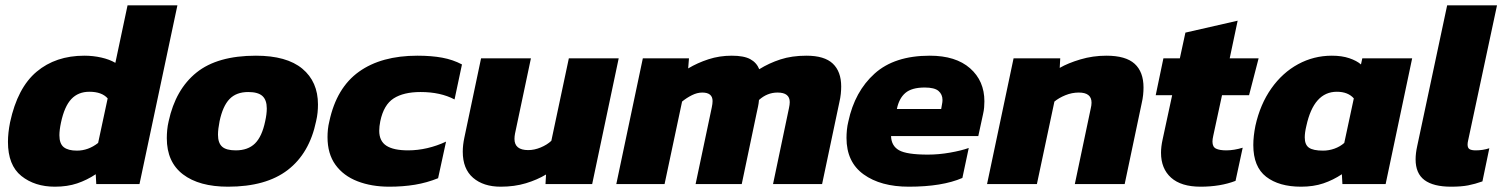

<svg xmlns="http://www.w3.org/2000/svg" viewBox="-20 -694 5665 724"><path d="M187 10Q111 10 60.5 -30.5Q10 -71 10 -159Q10 -176 12 -194.5Q14 -213 18 -233Q46 -363 118 -423.5Q190 -484 298 -484Q331 -484 362 -477Q393 -470 415 -457L461 -674H649L506 0H343L341 -37Q308 -15 271 -2.5Q234 10 187 10ZM270 -126Q313 -126 350 -155L386 -323Q364 -348 317 -348Q275 -348 249 -320.5Q223 -293 210 -232Q204 -204 204 -184Q204 -152 220.5 -139Q237 -126 270 -126Z M840 10Q731 10 670 -36.5Q609 -83 609 -173Q609 -188 610.5 -204Q612 -220 616 -237Q642 -357 721 -420.5Q800 -484 945 -484Q1061 -484 1120 -435Q1179 -386 1179 -300Q1179 -285 1177.5 -269.5Q1176 -254 1172 -237Q1147 -116 1065 -53Q983 10 840 10ZM869 -127Q915 -127 941.5 -153Q968 -179 980 -237Q986 -264 986 -285Q986 -317 969.5 -332Q953 -347 916 -347Q871 -347 845.5 -320.5Q820 -294 808 -237Q802 -207 802 -186Q802 -155 817.5 -141Q833 -127 869 -127Z M1448 10Q1381 10 1328 -10.5Q1275 -31 1245 -72.5Q1215 -114 1215 -177Q1215 -191 1216.5 -206Q1218 -221 1222 -237Q1249 -363 1333.5 -423.5Q1418 -484 1554 -484Q1607 -484 1647.5 -476.5Q1688 -469 1722 -451L1694 -319Q1641 -347 1566 -347Q1502 -347 1464.5 -323Q1427 -299 1414 -237Q1412 -227 1411 -218Q1410 -209 1410 -201Q1410 -162 1437 -144.5Q1464 -127 1519 -127Q1555 -127 1591.5 -135.5Q1628 -144 1662 -160L1632 -22Q1590 -5 1545 2.5Q1500 10 1448 10Z M1868 10Q1803 10 1764 -23.5Q1725 -57 1725 -122Q1725 -147 1731 -175L1794 -474H1982L1922 -190Q1921 -185 1920.5 -180Q1920 -175 1920 -170Q1920 -128 1972 -128Q1995 -128 2019 -138Q2043 -148 2059 -163L2125 -474H2313L2213 0H2037L2039 -36Q2006 -16 1963 -3Q1920 10 1868 10Z M2304 0 2404 -474H2578L2575 -436Q2610 -457 2651.5 -470.5Q2693 -484 2739 -484Q2785 -484 2809 -471Q2833 -458 2843 -433Q2880 -456 2923 -470Q2966 -484 3021 -484Q3089 -484 3120.5 -454Q3152 -424 3152 -368Q3152 -355 3150.5 -340Q3149 -325 3145 -308L3080 0H2895L2955 -286Q2958 -300 2958 -309Q2958 -345 2912 -345Q2873 -345 2842 -317Q2841 -304 2838.5 -292.5Q2836 -281 2833 -267L2777 0H2603L2664 -289Q2667 -303 2667 -313Q2667 -345 2628 -345Q2609 -345 2589 -335Q2569 -325 2552 -311L2486 0Z M3407 10Q3301 10 3236.5 -36.5Q3172 -83 3172 -174Q3172 -188 3173.5 -204Q3175 -220 3179 -236Q3203 -349 3278 -416.5Q3353 -484 3486 -484Q3584 -484 3638 -436.5Q3692 -389 3692 -312Q3692 -301 3691 -289Q3690 -277 3687 -264L3669 -181H3340Q3341 -144 3370 -127.5Q3399 -111 3479 -111Q3520 -111 3562.5 -118.5Q3605 -126 3633 -136L3609 -23Q3533 10 3407 10ZM3362 -283H3529L3532 -300Q3533 -305 3533.5 -309Q3534 -313 3534 -317Q3534 -338 3519 -351Q3504 -364 3467 -364Q3418 -364 3394 -343.5Q3370 -323 3362 -283Z M3702 0 3802 -474H3978L3976 -438Q4007 -456 4054 -470Q4101 -484 4152 -484Q4225 -484 4258.5 -453.5Q4292 -423 4292 -364Q4292 -351 4290.5 -336Q4289 -321 4285 -304L4221 0H4033L4093 -285Q4096 -297 4096 -307Q4096 -345 4048 -345Q4022 -345 3997.5 -335Q3973 -325 3956 -311L3890 0Z M4507 10Q4434 10 4396 -24Q4358 -58 4358 -118Q4358 -141 4364 -168L4400 -335H4338L4367 -474H4429L4450 -571L4647 -616L4617 -474H4726L4690 -335H4588L4555 -182Q4552 -169 4552 -160Q4552 -140 4565.5 -133.5Q4579 -127 4604 -127Q4633 -127 4666 -137L4639 -12Q4582 10 4507 10Z M4886 10Q4803 10 4754.5 -27.5Q4706 -65 4706 -147Q4706 -164 4708 -182Q4710 -200 4714 -220Q4732 -301 4774 -360.5Q4816 -420 4875 -452Q4934 -484 5002 -484Q5040 -484 5068 -474.5Q5096 -465 5112 -451L5117 -474H5305L5205 0H5042L5040 -37Q5007 -15 4970 -2.5Q4933 10 4886 10ZM4969 -126Q4991 -126 5012 -133.5Q5033 -141 5049 -155L5085 -323Q5063 -348 5021 -348Q4934 -348 4906 -219Q4900 -194 4900 -176Q4900 -148 4916 -137Q4932 -126 4969 -126Z M5452 10Q5385 10 5351.5 -15Q5318 -40 5318 -93Q5318 -116 5324 -143L5437 -674H5625L5516 -164Q5515 -160 5514.5 -156Q5514 -152 5514 -149Q5514 -136 5521.5 -131.5Q5529 -127 5545 -127Q5558 -127 5571 -129Q5584 -131 5596 -135L5570 -10Q5542 0 5516 5Q5490 10 5452 10Z"/></svg>

Font: Kanit
Style: Bold Italic
Weight: 700
Italic angle: -12°
Designer: Katatrad Team
Foundry: CadsonDemak
Version: Version 2.000; ttfautohint (v1.8.3)